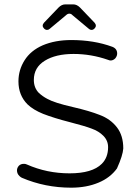

<svg xmlns="http://www.w3.org/2000/svg" viewBox="-20 -868 642 889"><path d="M210 -734.4 286.1 -797.9Q293 -804.7 300.8 -804.7Q309.6 -804.7 315.4 -797.9L391.6 -734.4Q396.5 -729.5 403.8 -729.5Q411.1 -729.5 417.5 -735.8Q423.8 -742.2 423.8 -749Q423.8 -755.9 418 -762.7L350.6 -833Q335.9 -847.7 319.3 -847.7H282.2Q265.6 -847.7 251 -833L183.6 -762.7Q177.7 -755.9 177.7 -749Q177.7 -742.2 184.1 -735.8Q190.4 -729.5 197.8 -729.5Q205.1 -729.5 210 -734.4ZM136.7 -498Q136.7 -555.7 187.5 -586.9Q238.3 -618.2 320.3 -618.2Q402.3 -618.2 480.5 -590.8Q487.3 -587.9 492.2 -587.9Q503.9 -587.9 513.7 -597.7Q522.5 -608.4 522.5 -620.1Q522.5 -642.6 500 -651.4Q415 -682.6 309.6 -682.6Q235.4 -682.6 177.7 -658.2Q122.1 -633.8 93.8 -588.9Q65.4 -543.9 65.4 -491.2Q65.4 -426.8 107.4 -384.8Q133.8 -359.4 179.7 -340.8Q229.5 -321.3 305.7 -301.8Q374 -284.2 404.3 -272.5Q437.5 -260.7 459 -238.8Q480.5 -216.8 480.5 -186.5Q480.5 -138.7 451.2 -109.4Q407.2 -65.4 302.2 -65.4Q197.3 -65.4 104.5 -106.4Q97.7 -109.4 92.3 -109.4Q86.9 -109.4 83.5 -108.9Q80.1 -108.4 78.1 -107.4Q72.3 -105.5 67.4 -100.6Q58.6 -90.8 58.6 -79.1Q58.6 -63.5 70.3 -52.7Q75.2 -47.9 81.1 -44.9Q188.5 1 309.6 1Q380.9 1 436.5 -22.5Q490.2 -44.9 521.5 -87.9Q548.8 -148.4 550.8 -180.7Q550.8 -240.2 521.5 -278.3Q491.2 -317.4 441.4 -335.9Q394.5 -354.5 318.4 -372.1Q232.4 -391.6 199.2 -410.2Q176.8 -421.9 159.2 -438.5Q136.7 -461.9 136.7 -498Z"/></svg>

Font: FakePearl
Style: ExtraLight
Weight: 300
Version: Version 1.2